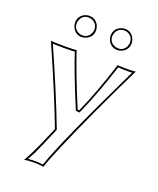

<svg xmlns="http://www.w3.org/2000/svg" viewBox="-158 -728 871 1060"><g transform="rotate(20 277.5 -198.5)"><path d="M27.8 -432.1Q42.5 -429.2 116.2 -429.2Q165.5 -429.2 179.2 -432.1Q217.8 -314.5 296.9 -125L306.2 -124Q364.7 -254.9 420.9 -432.1Q431.2 -429.2 483.9 -429.2Q516.6 -429.2 526.9 -432.1Q383.8 -141.1 279.3 103Q239.3 196.8 227.1 236.8Q210.4 231.9 178.2 231.9Q132.3 231.9 113.8 236.8Q148.4 178.7 204.6 45.4Q210.9 30.3 215.8 19L213.4 12.2Q147 -162.6 33.7 -419.4Q30.3 -426.8 27.8 -432.1ZM119.1 -570.8Q119.1 -608.9 152.3 -627Q166 -633.8 180.2 -633.8Q219.7 -633.8 236.8 -598.6Q243.2 -585 243.2 -570.8Q243.2 -533.7 209 -516.1Q194.8 -509.3 180.2 -508.8Q144 -508.8 126.5 -542.5Q119.6 -556.6 119.1 -570.8ZM328.1 -570.8Q328.1 -610.4 363.3 -627.4Q377 -633.8 391.1 -633.8Q427.7 -633.8 444.8 -600.1Q451.7 -585.9 452.1 -570.8Q452.1 -534.7 419.4 -516.6Q405.3 -509.3 391.1 -508.8Q353 -508.8 335 -543Q328.6 -556.6 328.1 -570.8ZM43.9 -420.4Q157.7 -162.6 222.7 8.3L226.6 19.5L225.1 22.9Q165.5 162.6 155.8 181.6Q144.5 204.1 132.8 224.1Q159.7 221.7 178.2 222.2Q198.2 222.2 220.2 225.6Q268.1 81.1 503.4 -406.7Q506.8 -414.1 509.8 -419.4Q499.5 -418.9 483.9 -418.9Q445.3 -418.9 427.7 -420.9Q372.1 -247.6 314.9 -120.1L312 -113.3L290 -115.7L287.6 -121.1Q210 -306.6 172.4 -420.9Q154.3 -418.9 116.2 -418.9Q67.9 -418.9 43.9 -420.4ZM128.9 -570.8Q128.9 -539.6 157.7 -524.4Q168.9 -519 180.2 -519Q212.9 -519 227.5 -548.8Q232.4 -560.1 232.9 -570.8Q232.9 -605.5 201.7 -619.6Q190.9 -624 180.2 -624Q148.4 -624 134.3 -594.2Q128.9 -582.5 128.9 -570.8ZM337.9 -570.8Q337.9 -539.1 367.7 -524.4Q379.4 -519 391.1 -519Q421.9 -519 436.5 -548.3Q441.9 -559.6 441.9 -570.8Q441.9 -605 411.6 -619.6Q401.4 -624 391.1 -624Q356.4 -624 342.8 -592.8Q337.9 -581.5 337.9 -570.8Z"/></g></svg>

Font: Linux Biolinum Outline O
Style: Bold
Weight: 700
Designer: Philipp H. Poll
Foundry: Philipp H. Poll
Version: Version 0.9.2